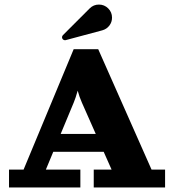

<svg xmlns="http://www.w3.org/2000/svg" viewBox="-20 -821 763 841"><path d="M255.6 -667 372.8 -784.2Q389.6 -801 413.3 -801Q437 -801 453.9 -784.3Q470.7 -767.6 470.7 -743.7Q470.7 -724.1 458.9 -708.7Q447 -693.4 428.2 -688.2L268.1 -645.3Q266.1 -644.8 264.6 -644.8Q259.3 -644.8 255.5 -648.6Q251.7 -652.3 251.7 -657.7Q251.7 -663.1 255.6 -667ZM302.7 -605.5H410.2L643.8 -78.1H703.1V0H390.6V-78.1H468.8L434.1 -156.2H213.4L180.9 -78.1H332V0H19.5V-78.1H83.3ZM245.8 -234.4H399.4L338.9 -371.1Q327.1 -397.9 320.3 -423.8Q310.8 -390.1 302.7 -371.1Z"/></svg>

Font: Orelega One
Style: Regular
Weight: 400
Version: Version 1.1 ; ttfautohint (v1.8.3)